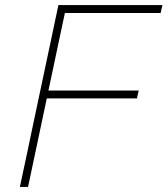

<svg xmlns="http://www.w3.org/2000/svg" viewBox="-20 -733 657 753"><path d="M58 0Q71 -60 83 -117Q94.5 -173 108.5 -238.5L158 -472Q172.5 -539.5 184.5 -597Q196.5 -654.5 209 -713H617L610 -682H234.5Q223.5 -630 212.5 -579Q201.5 -527.5 189.5 -470L170 -378H524L517 -347H163.5L140.5 -238.5Q126.5 -173 114.8 -117Q103 -61 90 0Z"/></svg>

Font: Heraclito Thin
Style: Italic
Weight: 100
Italic angle: -12°
Designer: Kostas Bartsokas (font) & Cristiano Sobral (main changes)
Foundry: Kostas Bartsokas (font) & Cristiano Sobral (main changes)
Version: Version 1.00;July 8, 2020;FontCreator 13.0.0.2655 64-bit